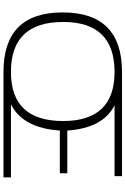

<svg xmlns="http://www.w3.org/2000/svg" viewBox="176 -914 738 1131"><g transform="rotate(90 545.5 -349.0)"><path d="M404.3 -43.9Q693.4 -43.9 693.4 -351.1Q693.4 -654.3 404.3 -654.3Q109.9 -654.3 109.9 -351.1Q109.9 -43.9 404.3 -43.9ZM53.7 -348.1Q53.7 -698.2 404.3 -698.2H1018.1V-654.3H600.6Q734.9 -587.4 749.5 -376H1001V-332H749.5Q734.9 -113.8 594.7 -43.9H1025.4V0H404.3Q53.7 0 53.7 -348.1Z"/></g></svg>

Font: Sansation Light
Style: Light
Weight: 300
Designer: Bernd Montag
Version: Version 1.301